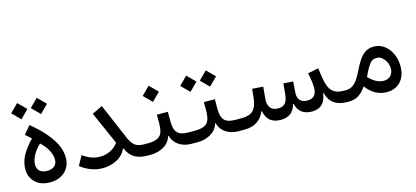

<svg xmlns="http://www.w3.org/2000/svg" viewBox="-60 -1159 3492 1613"><g transform="rotate(-15 1686.5 -352.5)"><path d="M123 -568.8 193.8 -639.6 123 -710 52.7 -639.6ZM293.5 -568.8 364.3 -639.6 293.5 -710 223.1 -639.6ZM221.2 5.4C328.6 5.4 399.9 -64.5 399.9 -161.1C399.9 -203.1 389.6 -244.1 369.6 -283.7C328.6 -363.3 257.3 -438 175.3 -504.9L116.7 -435.1C133.3 -421.4 149.9 -406.2 166.5 -390.1C132.8 -356.4 104 -319.8 80.6 -280.3C57.1 -240.2 45.4 -198.2 45.4 -153.8C45.4 -108.4 61 -70.8 91.8 -40.5C122.6 -9.8 166 5.4 221.2 5.4ZM221.2 -94.2C160.2 -94.2 134.3 -127 134.3 -171.4C134.3 -196.3 142.1 -223.1 157.7 -252C173.3 -280.8 194.3 -307.1 221.2 -332C275.4 -282.7 307.6 -221.7 307.6 -171.4C307.6 -127 281.2 -94.2 221.2 -94.2Z M713.9 -458.5 839.8 -173.3C804.2 -122.1 743.2 -94.2 681.2 -94.2C629.9 -94.2 580.1 -112.3 532.7 -147.9L487.3 -64.9C545.4 -18.1 613.3 4.9 678.2 4.9C724.1 4.9 765.6 -5.4 803.2 -25.4C840.8 -45.4 867.2 -74.2 882.8 -110.8H887.7C919.4 -31.2 979.5 0 1067.9 0H1074.2V-99.1H1067.9C1000 -99.1 968.3 -116.7 934.1 -196.3L803.7 -501.5Z M1327.1 -311.5H1231.9V-241.2C1231.9 -209.5 1228.5 -183.1 1222.2 -162.1C1208.5 -120.1 1172.9 -99.1 1097.2 -99.1H1074.2C1063.5 -99.1 1058.1 -82.5 1058.1 -49.8C1058.1 -16.6 1063.5 0 1074.2 0H1097.2C1138.7 0 1176.8 -9.8 1210.4 -29.8C1244.1 -49.8 1266.1 -77.6 1276.4 -114.3H1281.2C1291.5 -77.6 1312 -49.8 1342.8 -29.8C1373 -9.8 1408.7 0 1450.2 0H1482.9V-99.1H1451.7C1346.2 -99.1 1327.1 -144.5 1327.1 -241.2ZM1228 -423.8 1298.3 -494.6 1228 -564.9 1157.7 -494.6Z M1735.8 -311.5H1640.6V-241.2C1640.6 -209.5 1637.2 -183.1 1630.9 -162.1C1617.2 -120.1 1581.5 -99.1 1505.9 -99.1H1482.9C1472.2 -99.1 1466.8 -82.5 1466.8 -49.8C1466.8 -16.6 1472.2 0 1482.9 0H1505.9C1547.4 0 1585.4 -9.8 1619.1 -29.8C1652.8 -49.8 1674.8 -77.6 1685.1 -114.3H1689.9C1700.2 -77.6 1720.7 -49.8 1751.5 -29.8C1781.7 -9.8 1817.4 0 1858.9 0H1891.6V-99.1H1860.4C1754.9 -99.1 1735.8 -144.5 1735.8 -241.2ZM1554.2 -423.8 1625 -494.6 1554.2 -564.9 1483.9 -494.6ZM1724.6 -423.8 1795.4 -494.6 1724.6 -564.9 1654.3 -494.6Z M2632.8 -125C2650.9 -46.4 2706.5 0 2811.5 0H2812.5V-99.1H2811.5C2710.9 -99.1 2671.9 -136.2 2653.3 -257.3L2641.6 -337.4L2549.8 -318.8C2554.7 -293.9 2558.6 -269.5 2562 -245.6C2564.9 -221.7 2566.4 -203.1 2566.4 -189.9C2566.4 -129.4 2539.1 -99.1 2484.9 -99.1C2428.7 -99.1 2402.8 -131.8 2402.8 -181.2C2402.8 -186.5 2403.3 -191.9 2403.8 -197.3L2410.6 -284.7L2326.2 -291L2317.9 -200.2C2311.5 -130.4 2288.1 -99.1 2231.9 -99.1C2201.2 -99.1 2178.7 -107.4 2165.5 -124.5C2152.3 -141.1 2145.5 -161.6 2145.5 -186C2145.5 -191.9 2146 -198.2 2146.5 -204.6L2155.8 -308.1L2061 -314.9L2053.2 -234.4C2047.9 -187 2034.7 -152.3 2013.7 -131.3C1992.7 -109.9 1959.5 -99.1 1914.6 -99.1H1891.6C1880.9 -99.1 1875.5 -83 1875.5 -50.3C1875.5 -16.6 1880.9 0 1891.6 0H1914.6C1957.5 0 1994.1 -10.3 2023.9 -30.8C2053.7 -51.3 2074.7 -78.1 2086.4 -111.8H2091.3C2105.5 -41 2147.5 0 2227.1 0C2298.8 0 2343.3 -34.2 2359.9 -103H2364.7C2378.9 -40.5 2420.4 0 2498.5 0C2576.2 0 2616.2 -42.5 2627.9 -125Z M2812.5 -99.1C2801.8 -99.1 2796.4 -82.5 2796.4 -49.8C2796.4 -16.6 2801.8 0 2812.5 0C2852.1 0 2883.3 -8.3 2907.2 -24.9C2931.2 -41 2952.1 -63.5 2971.2 -92.3C3015.6 -31.7 3074.7 5.4 3148.4 5.4C3199.2 5.4 3239.7 -11.2 3269.5 -43.9C3299.3 -76.7 3314.5 -121.1 3314.5 -177.2C3314.5 -214.4 3307.1 -249.5 3292.5 -282.2C3262.7 -348.1 3208 -393.1 3139.2 -393.1C3053.2 -393.1 3012.7 -333 2965.8 -239.3C2923.3 -154.8 2894 -99.1 2812.5 -99.1ZM3034.2 -192.9C3047.4 -221.2 3061.5 -245.1 3076.7 -265.1C3091.3 -285.2 3111.8 -294.9 3137.7 -294.9C3155.8 -294.9 3171.4 -289.1 3185.5 -277.3C3213.4 -253.4 3231 -214.4 3231 -178.7C3231 -127.4 3199.2 -93.3 3148.9 -93.3C3101.6 -93.3 3061.5 -117.2 3019 -160.6Z"/></g></svg>

Font: Estedad Medium
Style: Regular
Weight: 500
Designer: Amin Abedi
Version: Version 7.3